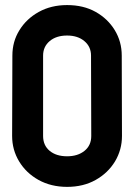

<svg xmlns="http://www.w3.org/2000/svg" viewBox="-20 -727 537 757"><path d="M244.6 9.8Q181.2 9.8 131.8 -17.6Q83 -44.9 55.4 -90.6Q27.8 -136.2 27.8 -190.9L28.8 -507.8Q28.8 -563.5 56.6 -607.9Q84 -652.8 132.8 -679.9Q181.6 -707 244.6 -707Q309.1 -707 356.9 -680.2Q404.8 -653.3 432.4 -608.2Q460 -563 460 -507.8L460.9 -190.9Q460.9 -136.7 433.6 -90.8Q405.8 -44.9 357.2 -17.6Q308.6 9.8 244.6 9.8ZM339.8 -190.9 338.9 -507.8Q338.9 -543 312.7 -564.9Q286.6 -586.9 244.6 -586.9Q201.7 -586.9 175.8 -564.9Q149.9 -543 149.9 -507.8V-190.9Q149.9 -153.8 175.8 -132.3Q201.7 -110.8 244.6 -110.8Q286.6 -110.8 313.2 -132.3Q339.8 -153.8 339.8 -190.9Z"/></svg>

Font: Koulen
Style: Regular
Weight: 400
Designer: Danh Hong
Version: Version 8.000; ttfautohint (v1.8.3)